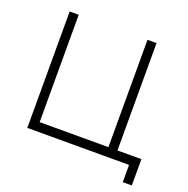

<svg xmlns="http://www.w3.org/2000/svg" viewBox="-114 -649 821 837"><g transform="rotate(20 297.0 -230.0)"><path d="M542 80H584V-42H473V-540H431V-42H112V-540H70V0H542Z"/></g></svg>

Font: Hauora ExtraLight
Style: Regular
Weight: 200
Designer: Mikhail Sharanda
Foundry: WCYS & Co.
Version: Version 1.010